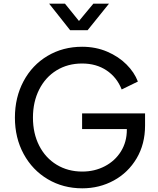

<svg xmlns="http://www.w3.org/2000/svg" viewBox="-20 -1011 857 1043"><path d="M61 -372Q61 -482 108 -570Q155 -658 238.5 -707.5Q322 -757 426 -757Q500 -757 562 -730.5Q624 -704 667 -661Q710 -618 729 -568L641 -525Q615 -591 559 -628.5Q503 -666 426 -666Q348 -666 287.5 -629Q227 -592 193 -525Q159 -458 159 -372Q159 -286 193 -219.5Q227 -153 288 -116Q349 -79 427 -79Q494 -79 549.5 -108Q605 -137 637 -188.5Q669 -240 669 -306V-310H426V-395H768V-329Q768 -228 722 -150.5Q676 -73 598 -30.5Q520 12 427 12Q323 12 239.5 -37.5Q156 -87 108.5 -174.5Q61 -262 61 -372ZM247 -991H333L409 -897L487 -991H572L456 -847H361Z"/></svg>

Font: Eudoxus Sans Medium
Style: Regular
Weight: 500
Designer: Stijn de Vries
Foundry: tokotype
Version: Version 2.005